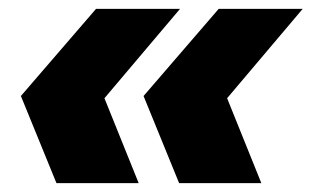

<svg xmlns="http://www.w3.org/2000/svg" viewBox="-20 -481 701 432"><path d="M385 -461 215 -260 292 -69H107L27 -265L196 -461ZM661 -461 491 -260 568 -69H383L303 -265L472 -461Z"/></svg>

Font: Work Sans Black
Style: Italic
Weight: 900
Italic angle: -13°
Designer: Wei Huang
Foundry: Wei Huang
Version: Version 2.009; ttfautohint (v1.8.3)